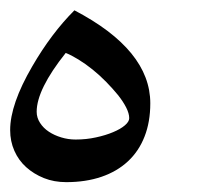

<svg xmlns="http://www.w3.org/2000/svg" viewBox="-20 -406 405 378"><path d="M275.9 -202.6Q275.9 -166 264.6 -137.2Q253.4 -108.4 231.9 -88.4Q210.4 -68.4 179.7 -57.9Q148.9 -47.4 110.4 -47.4Q86.4 -47.4 66.4 -55.4Q46.4 -63.5 31.5 -76.9Q16.6 -90.3 8.3 -109.1Q0 -127.9 0 -149.9Q0 -200.7 43.5 -275.4Q81.1 -340.3 126.5 -385.7Q275.9 -307.6 275.9 -202.6ZM234.4 -173.3Q234.4 -182.6 228.3 -194.6Q222.2 -206.5 212.2 -219Q202.1 -231.4 189.2 -244.6Q176.3 -257.8 162.4 -269Q148.4 -280.3 134.5 -288.8Q120.6 -297.4 109.4 -301.8Q52.2 -230 52.2 -186Q52.2 -174.3 58.8 -164.1Q65.4 -153.8 76.2 -146.7Q86.9 -139.6 100.6 -135.5Q114.3 -131.3 128.9 -131.3Q149.9 -131.3 168.9 -135.5Q188 -139.6 202.6 -145.8Q217.3 -151.9 225.8 -159.2Q234.4 -166.5 234.4 -173.3Z"/></svg>

Font: XB Kayhan
Style: Regular
Weight: 400
Designer: Behnam
Foundry: Irmug
Version: Version 7.300 2009